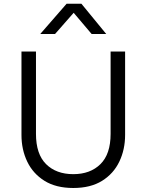

<svg xmlns="http://www.w3.org/2000/svg" viewBox="-20 -970 768 1006"><path d="M364 15Q273.5 15 213.2 -22.5Q153 -60 122.8 -123Q92.5 -186 92.5 -263V-700H168.5V-268.5Q168.5 -162.5 221.5 -110Q274.5 -57.5 364 -57.5Q453 -57.5 506.2 -110Q559.5 -162.5 559.5 -268.5V-700H635.5V-263Q635.5 -186.5 605.2 -123.2Q575 -60 514.8 -22.5Q454.5 15 364 15ZM191 -792 329 -950.5H406.5L536.5 -792H460L366 -903L268.5 -792Z"/></svg>

Font: Geologica Roman ExtraLight
Style: Regular
Weight: 250
Designer: Sindre Bremnes, Frode Helland
Foundry: Monokrom Skriftforlag AS
Version: Version 1.010;gftools[0.9.28]